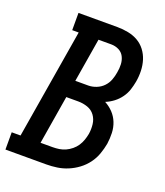

<svg xmlns="http://www.w3.org/2000/svg" viewBox="-158 -828 793 920"><g transform="rotate(20 239.0 -367.5)"><path d="M-22 0V-88H23L116 -647H83V-735H282Q310 -735 337.5 -729.5Q365 -724 387.5 -711Q410 -698 426 -677Q442 -656 450 -630.5Q458 -605 459 -576.5Q460 -548 455 -520Q451 -498 444 -476.5Q437 -455 423 -435.5Q409 -416 390 -401.5Q371 -387 349 -378Q373 -365 391 -346Q409 -327 419 -302Q429 -277 430 -249Q431 -221 427 -193Q422 -166 412.5 -139Q403 -112 385.5 -88.5Q368 -65 344.5 -47.5Q321 -30 294.5 -19Q268 -8 240.5 -4Q213 0 186 0ZM180 -424H246Q266 -424 286.5 -432Q307 -440 322 -455.5Q337 -471 344.5 -491Q352 -511 355 -531Q359 -552 358 -573Q357 -594 348 -611.5Q339 -629 321 -638Q303 -647 282 -647H217ZM186 -88Q203 -88 219.5 -90.5Q236 -93 251.5 -100Q267 -107 281 -118.5Q295 -130 304.5 -144.5Q314 -159 319.5 -175Q325 -191 328 -207Q332 -232 329 -257Q326 -282 312 -301Q298 -320 275 -328Q252 -336 227 -336H166L125 -88Z"/></g></svg>

Font: Iosevka Slab Semibold
Style: Italic
Weight: 600
Italic angle: -9°
Monospace: yes
Designer: Belleve Invis
Foundry: Belleve Invis
Version: Version 11.1.1; ttfautohint (v1.8.3)